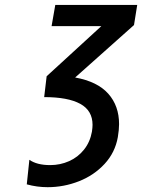

<svg xmlns="http://www.w3.org/2000/svg" viewBox="-20 -745 640 778"><path d="M204 -725H536L523 -643.5L284.5 -431Q375 -414.5 418.8 -365.2Q462.5 -316 462.5 -242Q462.5 -219.5 457.5 -189.5Q446.5 -127 403.8 -80.8Q361 -34.5 299.8 -10.5Q238.5 13.5 173 13.5Q130 13.5 88.5 2L99 -97.5Q129.5 -76 183.5 -76Q224 -76 260 -92Q296 -108 320.5 -138.8Q345 -169.5 352.5 -211.5Q355 -228 355 -239Q355 -297 305.2 -324.2Q255.5 -351.5 159 -351.5L169 -436L390.5 -639H189Z"/></svg>

Font: JuliaMono SemiBoldItalic
Style: Regular
Weight: 600
Italic angle: -9°
Monospace: yes
Designer: cormullion
Foundry: corm
Version: Version 0.049; ttfautohint (v1.8.4)